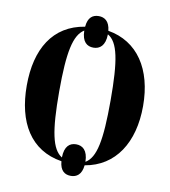

<svg xmlns="http://www.w3.org/2000/svg" viewBox="-92 -867 902 1019"><g transform="rotate(10 358.5 -357.5)"><path d="M358 73C389 73 416 56 421 5C583 -22 672 -161 672 -358C672 -557 582 -693 421 -720C416 -771 389 -788 358 -788C326 -788 300 -771 296 -720C126 -693 45 -556 45 -359C45 -161 126 -22 296 5C300 56 326 73 358 73ZM295 -15C240 -49 220 -144 220 -358C220 -570 240 -665 295 -699C296 -638 324 -618 358 -618C392 -618 421 -639 422 -701C478 -669 497 -574 497 -358C497 -142 478 -47 422 -14C421 -76 392 -97 358 -97C324 -97 296 -77 295 -15Z"/></g></svg>

Font: Noto Serif Display ExtraCondensed Black
Style: Regular
Weight: 900
Width: 2
Designer: Monotype Design Team
Foundry: Monotype Imaging Inc.
Version: Version 2.009